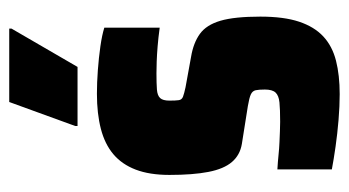

<svg xmlns="http://www.w3.org/2000/svg" viewBox="-190 -558 756 416"><g transform="rotate(-90 188.0 -350.0)"><path d="M192 8Q166 8 136 5.5Q106 3 78 -1Q50 -5 29 -9V-127Q46 -126 60.5 -124.5Q75 -123 87.5 -122.5Q100 -122 111.5 -121.5Q123 -121 132 -121Q159 -121 174 -122.5Q189 -124 195.5 -131Q202 -138 202 -154Q202 -167 200.5 -174Q199 -181 191.5 -184.5Q184 -188 166 -191L84 -204Q60 -208 45 -225.5Q30 -243 23.5 -276.5Q17 -310 17 -361Q17 -404 28.5 -434Q40 -464 62 -482.5Q84 -501 117 -509.5Q150 -518 193 -518Q217 -518 244 -516Q271 -514 295.5 -510.5Q320 -507 336 -502V-382Q314 -385 295.5 -386.5Q277 -388 262.5 -388.5Q248 -389 237 -389Q215 -389 202 -388Q189 -387 183.5 -381Q178 -375 178 -361Q178 -347 179 -340.5Q180 -334 186.5 -331.5Q193 -329 207 -326L273 -314Q303 -309 322.5 -295Q342 -281 351 -250.5Q360 -220 360 -164Q360 -113 349 -80Q338 -47 317 -27.5Q296 -8 264.5 0Q233 8 192 8ZM123 -560V-565L175 -708H334V-703L251 -560Z"/></g></svg>

Font: Saira Condensed Black
Style: Regular
Weight: 900
Width: 3
Designer: Hector Gatti with collaboration of the Omnibus-Type team
Foundry: Omnibus-Type
Version: Version 1.101